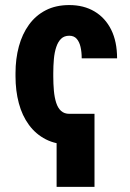

<svg xmlns="http://www.w3.org/2000/svg" viewBox="-20 -558 512 755"><path d="M252.9 -110.4V10.3Q200.2 10.3 160.4 -10Q120.6 -30.3 93.8 -66.9Q66.9 -103.5 54 -152.3Q41 -201.2 41 -257.8V-270.5Q41 -326.7 54.2 -375.5Q67.4 -424.3 94 -460.9Q120.6 -497.6 160.2 -517.8Q199.7 -538.1 252.4 -538.1Q309.6 -538.1 351.8 -512.9Q394 -487.8 417.2 -441.2Q440.4 -394.5 440.4 -328.6H301.3Q301.3 -354 296.6 -373.8Q292 -393.6 281.5 -405.5Q271 -417.5 252.4 -417.5Q232.4 -417.5 220.2 -405.5Q208 -393.6 201.2 -373Q194.3 -352.5 191.9 -325.9Q189.5 -299.3 189.5 -270.5V-257.8Q189.5 -228 191.9 -201.4Q194.3 -174.8 200.9 -154.1Q207.5 -133.3 220.2 -121.8Q232.9 -110.4 252.9 -110.4ZM351.6 -110.4V176.8H202.6V-110.4Z"/></svg>

Font: Roboto Condensed ExtraBold
Style: Regular
Weight: 800
Designer: Christian Robertson
Foundry: Google
Version: Version 3.008; 2023